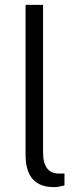

<svg xmlns="http://www.w3.org/2000/svg" viewBox="-20 -763 340 789"><path d="M203 6C214 6 231 3 245 -1V-50H215C182 -52 157 -77 157 -134V-743H85V-129C85 -57 108 6 203 6Z"/></svg>

Font: United Sans Light
Style: Regular
Weight: 300
Designer: Pablo Impallari, Rodrigo Fuenzalida (Modified by Dan O. Williams)
Version: Version 1.000;PS 001.000;hotconv 1.0.88;makeotf.lib2.5.64775